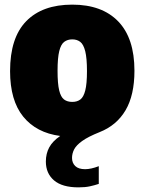

<svg xmlns="http://www.w3.org/2000/svg" viewBox="-20 -579 624 829"><path d="M319 230Q248.5 230 213.2 199.8Q178 169.5 178 118.5Q178 84.5 192.5 57.5Q207 30.5 240 8Q137 -5.5 80.2 -75.5Q23.5 -145.5 23.5 -272Q23.5 -416 93.2 -487.5Q163 -559 292 -559Q420.5 -559 490.5 -486.5Q560.5 -414 560.5 -273.5Q560.5 -168 522 -102.8Q483.5 -37.5 410 -8.5Q360 11.5 334.5 30Q309 48.5 300 66.2Q291 84 291 103Q291 124.5 305 138Q319 151.5 347.5 151.5Q373 151.5 406.5 138.5V215Q388.5 221 368 225.5Q347.5 230 319 230ZM292 -139Q313 -139 327 -149.5Q341 -160 348.2 -188.8Q355.5 -217.5 355.5 -272Q355.5 -328 348 -357.8Q340.5 -387.5 326.5 -398.2Q312.5 -409 292 -409Q271.5 -409 257.2 -398.2Q243 -387.5 235.8 -358.2Q228.5 -329 228.5 -273.5Q228.5 -218 235.5 -189Q242.5 -160 256.5 -149.5Q270.5 -139 292 -139Z"/></svg>

Font: Encode Sans SmCnd Black
Style: Regular
Weight: 900
Width: 4
Designer: Multiple Designers
Foundry: Impallari Type
Version: Version 3.002; ttfautohint (v1.8.3) -l 8 -r 50 -G 200 -x 14 